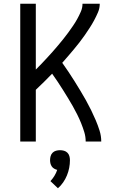

<svg xmlns="http://www.w3.org/2000/svg" viewBox="-20 -755 640 1024"><path d="M88 0V-735H171V-384Q171 -384 171 -384Q171 -384 171 -384Q187 -400 202 -415.5Q217 -431 231.5 -447Q246 -463 260.5 -479Q275 -495 289 -512Q303 -529 317 -546Q331 -563 343.5 -580.5Q356 -598 368.5 -616Q381 -634 391.5 -653Q402 -672 411 -692.5Q420 -713 420 -735H512Q512 -711 502.5 -689Q493 -667 482 -646.5Q471 -626 458 -606Q445 -586 431.5 -566.5Q418 -547 403.5 -528.5Q389 -510 374 -492Q359 -474 343.5 -456Q328 -438 312 -420Q329 -396 345.5 -371.5Q362 -347 377.5 -322Q393 -297 408.5 -271.5Q424 -246 438.5 -220Q453 -194 466 -167.5Q479 -141 490.5 -114Q502 -87 511 -58.5Q520 -30 520 0H437Q437 -26 429.5 -50.5Q422 -75 412.5 -98.5Q403 -122 391.5 -145Q380 -168 367.5 -190Q355 -212 341.5 -234Q328 -256 314.5 -277.5Q301 -299 287 -320Q273 -341 258 -362Q237 -340 215 -318.5Q193 -297 171 -276V0ZM289 249 249 211Q261 198 270.5 182.5Q280 167 285 151Q277 149 269 144.5Q261 140 256 132.5Q251 125 249 116.5Q247 108 247 99Q247 88 250 77.5Q253 67 260.5 59.5Q268 52 278.5 49Q289 46 300 46Q311 46 321.5 49Q332 52 339.5 59.5Q347 67 350 77.5Q353 88 353 99Q353 120 349 140.5Q345 161 337 180.5Q329 200 317 217.5Q305 235 289 249Z"/></svg>

Font: Iosevka Curly Extended
Style: Regular
Weight: 400
Width: 7
Monospace: yes
Designer: Belleve Invis
Foundry: Belleve Invis
Version: Version 11.1.0; ttfautohint (v1.8.3)